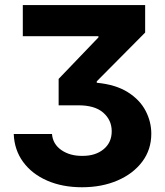

<svg xmlns="http://www.w3.org/2000/svg" viewBox="-20 -748 668 777"><path d="M35.6 -205.6H190.4Q193.8 -164.6 228.5 -140.6Q263.2 -116.7 313 -117.2Q365.7 -116.7 398.9 -143.8Q432.1 -170.9 432.1 -216.8Q432.1 -262.2 397.7 -292.2Q363.3 -322.3 295.4 -321.8H217.3V-428.7L378.4 -596.7V-601.6H72.3V-727.5H567.4V-616.2L371.6 -418.9V-413.1Q448.2 -405.8 497.1 -375Q545.9 -344.2 569.1 -299.8Q592.3 -255.4 592.3 -207Q592.3 -142.6 555.7 -93.8Q519 -44.9 455.6 -17.6Q392.1 9.8 312 9.8Q232.4 9.8 170.9 -17.1Q109.4 -43.9 73.7 -92.5Q38.1 -141.1 35.6 -205.6Z"/></svg>

Font: Inter Tight
Style: Bold
Weight: 700
Designer: Rasmus Andersson
Foundry: rsms
Version: Version 3.004; ttfautohint (v1.8.4.7-5d5b)